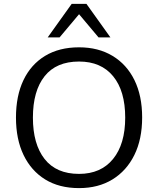

<svg xmlns="http://www.w3.org/2000/svg" viewBox="-20 -957 812 986"><path d="M62 -353Q62 -465 100.5 -545.5Q139 -626 211.5 -670Q284 -714 386 -714Q485 -714 558 -670Q631 -626 670.5 -545.5Q710 -465 710 -354Q710 -242 670 -161Q630 -80 557.5 -35.5Q485 9 386 9Q284 9 212 -35.5Q140 -80 101 -161Q62 -242 62 -353ZM149 -353Q149 -217 209 -140.5Q269 -64 386 -64Q498 -64 560.5 -140.5Q623 -217 623 -353Q623 -490 561 -565.5Q499 -641 386 -641Q269 -641 209 -565.5Q149 -490 149 -353ZM225 -765 348 -937H424L547 -765H486L386 -884L286 -765Z"/></svg>

Font: Mulish ExtraLight
Style: Regular
Weight: 400
Version: Version 3.603